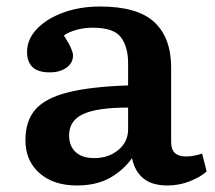

<svg xmlns="http://www.w3.org/2000/svg" viewBox="-20 -555 660 589"><path d="M216 14Q144 14 101 -24Q58 -62 58 -125Q58 -184 88.5 -219Q119 -254 188 -271.5Q257 -289 373 -293V-362Q373 -410 351.5 -440Q330 -470 264 -470Q237 -470 213 -463Q189 -456 176 -446Q191 -423 197.5 -408Q204 -393 204 -385Q204 -362 184 -347.5Q164 -333 132 -333Q63 -333 63 -396Q63 -434 92.5 -465.5Q122 -497 173 -516Q224 -535 287 -535Q402 -535 453.5 -487Q505 -439 505 -348V-119Q505 -75 550 -75Q574 -75 600 -84L614 -29Q595 -12 562.5 1Q530 14 494 14Q446 14 419.5 -8Q393 -30 385 -70Q358 -32 316.5 -9Q275 14 216 14ZM269 -70Q313 -70 343 -95Q373 -120 373 -158V-225Q278 -225 235 -205Q192 -185 192 -140Q192 -107 212 -88.5Q232 -70 269 -70Z"/></svg>

Font: Literata 7pt SemiBold
Style: Regular
Weight: 600
Designer: Latin by Veronika Burian and Jose Scaglione. Greek by Irene Vlachou. Cyrillic by Vera Evstafieva.
Foundry: TypeTogether
Version: Version 3.002